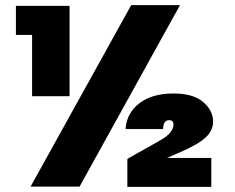

<svg xmlns="http://www.w3.org/2000/svg" viewBox="-20 -727 914 748"><path d="M99.1 0 491.2 -707H681.2L290 0ZM105 -352.1V-590.8H42V-704.1H251V-352.1ZM469.2 -224.1Q473.1 -286.1 522.7 -324.5Q572.3 -362.8 655.8 -362.8Q732.4 -362.8 771.2 -329.8Q810.1 -296.9 810.1 -252.9Q810.1 -217.8 780.3 -190.7Q750.5 -163.6 681.2 -133.8L630.9 -111.8H803.2V1H476.1V-107.9L604 -180.2Q655.8 -209 655.8 -242.2Q655.8 -258.8 638.2 -258.8Q616.7 -258.8 615.2 -224.1Z"/></svg>

Font: Poppins ExtraBold
Style: Regular
Weight: 800
Designer: Ninad Kale (Devanagari), Jonny Pinhorn (Latin)
Foundry: Indian Type Foundry
Version: Version 3.200;PS 1.000;hotconv 16.6.54;makeotf.lib2.5.65590